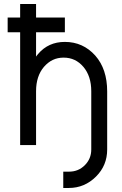

<svg xmlns="http://www.w3.org/2000/svg" viewBox="-20 -720 608 953"><path d="M18 -560H80V0H159V-267Q159 -342 198 -388Q218 -411 242 -422.5Q266 -434 296 -434Q355 -434 394 -388Q433 -342 433 -267V0V22Q433 68 401 100Q369 132 323 132H294V213H322Q400 213 457 156Q512 101 512 22V0V-266Q512 -377 453 -444Q392 -512 302 -512Q220 -512 169 -452Q167 -449 164 -446Q161 -443 159 -439V-560H302V-633H159V-700H80V-633H18Z"/></svg>

Font: Unageo
Style: Regular
Weight: 400
Designer: Richard Sepsi
Foundry: Richard Sepsi
Version: Version 2.000